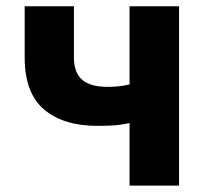

<svg xmlns="http://www.w3.org/2000/svg" viewBox="-20 -582 659 602"><path d="M285.8 -187.4Q178.2 -187.4 117.8 -239.1Q57.4 -290.8 57.4 -401.4V-562.4H211.8V-401.4Q211.8 -354.8 237.3 -332.2Q262.8 -309.6 318.6 -309.6Q354.8 -309.6 386.2 -317.4V-562.4H541.4V0H386.2V-196.2Q361.2 -190.8 340.9 -189.1Q320.6 -187.4 285.8 -187.4Z"/></svg>

Font: 寒蝉端黑体 Light
Style: Regular
Weight: 300
Designer: ChillDuanSans {Warren2060}; 
Source Han Sans {Ryoko NISHIZUKA 西塚涼子 (kana, bopomofo & ideographs); Paul D. Hunt (Latin, G
Foundry: ChillType&Adobe
Version: Version 1.300;Glyphs 3.3 (3306)